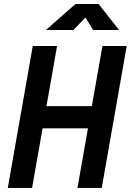

<svg xmlns="http://www.w3.org/2000/svg" viewBox="-20 -918 639 938"><path d="M358.4 0H477.1L599.1 -693.4H480.5L428.7 -399.4H207L258.8 -693.4H140.1L18.1 0H136.7L188 -291H409.7ZM204.6 -771.5H338.4L397.9 -832.5L434.6 -771.5H561.5L461.9 -898.4H348.6Z"/></svg>

Font: Cascadia Mono SemiBold
Style: Italic
Weight: 600
Italic angle: -10°
Monospace: yes
Designer: Aaron Bell
Foundry: Saja Typeworks
Version: Version 2404.023